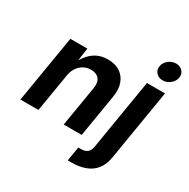

<svg xmlns="http://www.w3.org/2000/svg" viewBox="-209 -957 1328 1351"><g transform="rotate(30 454.5 -282.0)"><path d="M215.2 -311.3 163.4 0H17L107.8 -545.9H245.8L226.4 -409.6L216.4 -414.4Q248.8 -482 296.6 -517.4Q344.4 -552.7 410.7 -552.7Q469.5 -552.7 509.3 -526.8Q549.2 -500.8 565.9 -453.7Q582.7 -406.5 571.8 -342.4L514.9 0H368.5L423 -326.5Q431.6 -377.8 409.6 -404.1Q387.6 -430.4 344.2 -430.4Q311.6 -430.4 284.5 -415.7Q257.4 -401.1 239.3 -374.4Q221.2 -347.6 215.2 -311.3ZM730 -545.9H876.6L781.6 28Q771.4 90.6 740.5 129.3Q709.6 168 661 186Q612.5 204.1 549.2 204.1H519.5L538.5 88.8H558Q594.6 88.8 612.5 73.1Q630.4 57.4 635.4 25.9ZM815.2 -617.1Q782.1 -617.1 762.2 -639.2Q742.3 -661.3 747.4 -692.3Q752.5 -723.9 779.8 -745.7Q807.2 -767.5 840.2 -767.5Q873.6 -767.5 893.4 -745.7Q913.3 -723.8 908.1 -692.3Q903 -661.3 875.7 -639.2Q848.5 -617.1 815.2 -617.1Z"/></g></svg>

Font: Inter Variable
Style: Italic
Weight: 400
Italic angle: -9.39999°
Designer: Rasmus Andersson
Foundry: rsms
Version: Version 4.001;git-9221beed3